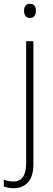

<svg xmlns="http://www.w3.org/2000/svg" viewBox="-54 -745 279 1006"><path d="M72 -688Q72 -704 79 -714.5Q86 -725 103 -725Q121 -725 127.5 -714.5Q134 -704 134 -688Q134 -672 127 -661.5Q120 -651 103 -651Q87 -651 79.5 -661.5Q72 -672 72 -688ZM19 241Q2 241 -11 238.5Q-24 236 -34 232V196Q-22 201 -9.5 203.5Q3 206 16 206Q83 206 83 110V-529H121V113Q121 180 92.5 210.5Q64 241 19 241Z"/></svg>

Font: Noto Sans Telugu SemiCondensed ExtraLight
Style: Regular
Weight: 200
Width: 4
Designer: Jelle Bosma - Monotype Design Team
Foundry: Monotype Imaging Inc.
Version: Version 2.005; ttfautohint (v1.8.4.7-5d5b)